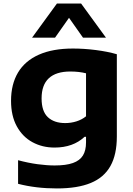

<svg xmlns="http://www.w3.org/2000/svg" viewBox="-20 -828 746 1078"><path d="M81.5 204V71.5Q137 86.5 190 93.8Q243 101 287 101Q351 101 389.5 87.2Q428 73.5 445.5 45.2Q463 17 463 -28.5V-60H455Q390.5 0.5 286 0.5Q218 0.5 162.5 -29.5Q107 -59.5 74.5 -118.5Q42 -177.5 42 -262Q42 -355 81.2 -420.8Q120.5 -486.5 198.2 -521Q276 -555.5 389.5 -555.5Q452 -555.5 518.2 -547Q584.5 -538.5 636 -523.5V-61.5Q636 40 600 104.2Q564 168.5 489.8 199.2Q415.5 230 299.5 230Q181.5 230 81.5 204ZM463 -175V-416.5Q424 -426.5 374.5 -426.5Q295 -426.5 254.2 -388.8Q213.5 -351 213.5 -275.5Q213.5 -203 248.8 -170Q284 -137 346.5 -137Q378.5 -137 409 -146.5Q439.5 -156 463 -175ZM575 -616.5H446L367.5 -728L289 -616.5H160L299.5 -808H435.5Z"/></svg>

Font: Encode Sans Expanded
Style: Bold
Weight: 700
Width: 7
Designer: Multiple Designers
Foundry: Impallari Type
Version: Version 2.000